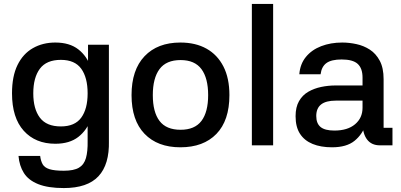

<svg xmlns="http://www.w3.org/2000/svg" viewBox="-20 -738 2036 975"><path d="M261 -8Q160 -8 100.5 -74Q41 -140 41 -264Q41 -351 69 -408Q97 -465 147 -493.5Q197 -522 261 -522Q333 -522 377.5 -487.5Q422 -453 442 -394.5Q462 -336 462 -264Q462 -193 442 -135Q422 -77 377.5 -42.5Q333 -8 261 -8ZM289 -96Q360 -96 392.5 -140.5Q425 -185 425 -264Q425 -344 392.5 -389Q360 -434 289 -434Q216 -434 182.5 -389Q149 -344 149 -264Q149 -185 182.5 -140.5Q216 -96 289 -96ZM427 -511H533V-9H425V-399L427 -407ZM533 -22Q536 97 480 157Q424 217 304 217Q224 217 174 197Q124 177 101 140Q78 103 74 54H184Q187 79 196.5 96Q206 113 231 121Q256 129 304 129Q355 129 381 113.5Q407 98 416.5 64.5Q426 31 425 -22Z M896 10Q780 10 714 -58.5Q648 -127 648 -255Q648 -383 714 -452.5Q780 -522 896 -522Q973 -522 1028.5 -491Q1084 -460 1114.5 -400.5Q1145 -341 1145 -255Q1145 -126 1079 -58Q1013 10 896 10ZM897 -79Q969 -79 1003 -124Q1037 -169 1037 -255Q1037 -341 1003 -387Q969 -433 897 -433Q824 -433 790 -387Q756 -341 756 -255Q756 -169 790 -124Q824 -79 897 -79Z M1367 0H1259V-718H1367Z M1973 0H1909Q1867 0 1844.5 -29Q1822 -58 1821 -111L1838 -108Q1821 -56 1780.5 -23Q1740 10 1666 10Q1609 10 1567.5 -7Q1526 -24 1503.5 -58.5Q1481 -93 1481 -148Q1481 -194 1498.5 -224.5Q1516 -255 1545.5 -272Q1575 -289 1611 -296.5Q1647 -304 1684 -304H1821V-344Q1821 -391 1796.5 -413.5Q1772 -436 1715 -436Q1663 -436 1638 -418Q1613 -400 1608 -361H1500Q1504 -413 1533.5 -449Q1563 -485 1611 -503.5Q1659 -522 1718 -522Q1753 -522 1790 -514Q1827 -506 1858 -486Q1889 -466 1908.5 -429.5Q1928 -393 1928 -336V-89H1973ZM1586 -149Q1586 -111 1608 -93Q1630 -75 1678 -75Q1745 -75 1783 -107Q1821 -139 1821 -191V-227H1685Q1635 -227 1610.5 -207.5Q1586 -188 1586 -149Z"/></svg>

Font: Asta Sans SemiBold
Style: Regular
Weight: 600
Designer: 42dot
Version: Version 1.000